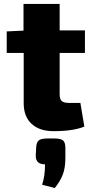

<svg xmlns="http://www.w3.org/2000/svg" viewBox="-20 -651 466 972"><path d="M282 -383V-173Q282 -149 292.5 -139.5Q303 -130 329 -130H387L407 -10Q350 13 251 13Q180 13 140 -24Q100 -61 100 -128V-383H14V-492L99 -496V-631H282V-497H410V-383ZM220 50H255Q287 50 299 60Q311 70 311 98V148Q311 198 298 232.5Q285 267 257 301L193 284Q208 242 208 181Q161 181 161 138L163 98Q164 70 176 60Q188 50 220 50Z"/></svg>

Font: Ezarion Extra Bold
Style: Regular
Weight: 800
Designer: Natanael Gama
Version: Version 1.001;PS 001.001;hotconv 1.0.70;makeotf.lib2.5.58329